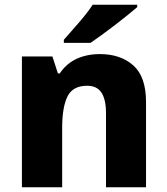

<svg xmlns="http://www.w3.org/2000/svg" viewBox="-20 -786 703 806"><path d="M399 -559Q486 -559 539.5 -511.5Q593 -464 593 -358V0H425V-311Q425 -368 406 -397Q387 -426 346 -426Q285 -426 263 -380.5Q241 -335 241 -250V0H72V-549H200L223 -478H231Q249 -505 274 -523Q299 -541 331 -550Q363 -559 399 -559ZM556 -756Q540 -742 515 -722Q490 -702 461.5 -680Q433 -658 406 -638.5Q379 -619 360 -606H248V-619Q264 -638 287 -663.5Q310 -689 332.5 -716.5Q355 -744 369 -766H556Z"/></svg>

Font: Noto Sans Devanagari ExtraBold
Style: Regular
Weight: 800
Version: Version 2.003